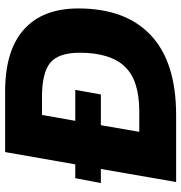

<svg xmlns="http://www.w3.org/2000/svg" viewBox="1 -709 708 750"><g transform="rotate(-90 355.0 -334.0)"><path d="M19 0 70 -294H15L34 -394H88L136 -668H372Q533 -668 615 -594.5Q697 -521 697 -382Q697 -197 592 -98.5Q487 0 280 0ZM215 -144H295Q417 -144 470.5 -201Q524 -258 524 -377Q524 -459 485 -491.5Q446 -524 351 -524H281L258 -394H379L361 -294H241Z"/></g></svg>

Font: Gantari ExtraBold
Style: Italic
Weight: 800
Italic angle: -10°
Designer: Anugrah Pasau
Foundry: Lafontype
Version: Version 1.000